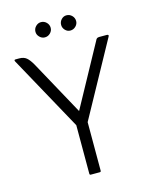

<svg xmlns="http://www.w3.org/2000/svg" viewBox="-105 -749 633 816"><g transform="rotate(-15 211.0 -340.5)"><path d="M122 -647Q122 -661 132 -671Q142 -681 155 -681Q169 -681 179 -671Q189 -661 189 -647Q189 -634 179 -624Q169 -614 155 -614Q142 -614 132 -624Q122 -634 122 -647ZM235 -647Q235 -661 244.5 -671Q254 -681 267 -681Q281 -681 291 -671Q301 -661 301 -647Q301 -634 291 -624Q281 -614 267 -614Q254 -614 244.5 -624Q235 -634 235 -647ZM187 -219 6 -548Q2 -556 10 -556H26Q46 -556 58 -546Q70 -536 83 -513L214 -274L361 -543Q364 -550 367.5 -553Q371 -556 378 -556H411Q422 -556 417 -547L237 -219V-6Q237 0 232 0H192Q187 0 187 -6Z"/></g></svg>

Font: Zain Light
Style: Regular
Weight: 300
Designer: Zain,Boutros
Foundry: Mobile Telecommunications Company (Zain), 2024
Version: Version 1.51; ttfautohint (v1.8.4)